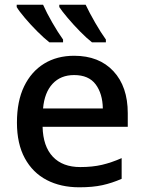

<svg xmlns="http://www.w3.org/2000/svg" viewBox="-20 -786 612 816"><path d="M295 -549Q401 -549 462 -483.5Q523 -418 523 -305V-247H161Q163 -164 204.5 -120Q246 -76 321 -76Q373 -76 413.5 -85.5Q454 -95 497 -114V-26Q456 -8 415 1Q374 10 317 10Q238 10 178.5 -21Q119 -52 85.5 -113.5Q52 -175 52 -265Q52 -356 82.5 -419Q113 -482 167.5 -515.5Q222 -549 295 -549ZM295 -467Q238 -467 203.5 -430Q169 -393 163 -325H417Q416 -388 386.5 -427.5Q357 -467 295 -467ZM344 -766Q360 -732 384.5 -689.5Q409 -647 430 -618V-606H371Q348 -624 320 -652.5Q292 -681 267.5 -710Q243 -739 232 -756V-766ZM163 -766Q178 -732 202.5 -689.5Q227 -647 248 -618V-606H190Q167 -624 138.5 -652.5Q110 -681 85.5 -710Q61 -739 51 -756V-766Z"/></svg>

Font: Noto Sans Medium
Style: Regular
Weight: 500
Designer: Monotype Design Team
Foundry: Monotype Imaging Inc.
Version: Version 2.007